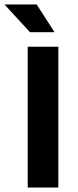

<svg xmlns="http://www.w3.org/2000/svg" viewBox="-55 -839 351 859"><path d="M206 -630V0H69V-630ZM-35 -819H109L189 -695H79Z"/></svg>

Font: Mukta
Style: Bold
Weight: 700
Designer: Girish Dalvi and Yashodeep Gholap
Foundry: Ek Type
Version: Version 2.538;PS 1.002;hotconv 16.6.51;makeotf.lib2.5.65220;